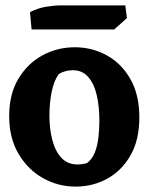

<svg xmlns="http://www.w3.org/2000/svg" viewBox="-20 -671 555 711"><path d="M260 20Q195 20 139 -11.5Q83 -43 48.5 -101.5Q14 -160 14 -241Q14 -323 48.5 -380Q83 -437 138 -466.5Q193 -496 257 -496Q321 -496 375.5 -466Q430 -436 463 -378Q496 -320 496 -236Q496 -153 463.5 -96Q431 -39 377.5 -9.5Q324 20 260 20ZM267 -62Q284 -62 302 -67Q321 -81 331 -106Q341 -131 344.5 -162.5Q348 -194 348 -224Q348 -275 338.5 -317.5Q329 -360 307 -385.5Q285 -411 250 -411Q235 -411 221 -407Q207 -403 198 -397Q180 -373 171.5 -331.5Q163 -290 163 -243Q163 -195 173.5 -153.5Q184 -112 207 -87Q230 -62 267 -62ZM97 -562 91 -626Q120 -641 150.5 -646Q181 -651 204 -651H444L450 -604L403 -562Z"/></svg>

Font: Eczar SemiBold
Style: Regular
Weight: 600
Designer: Vaibhav Singh
Foundry: Rosetta Type Foundry
Version: Version 2.000